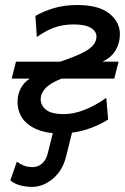

<svg xmlns="http://www.w3.org/2000/svg" viewBox="-20 -518 497 763"><path d="M283.2 -59.6 242.2 105.5Q228.5 160.2 189.9 192.4Q151.4 224.6 107.4 224.6Q82 224.6 59.6 218.5Q37.1 212.4 21 198.7L46.9 124.5Q60.1 134.3 74.7 140.1Q89.4 146 109.9 146Q130.9 146 147.2 131.8Q163.6 117.7 169.9 90.8L196.3 -14.6H125.5L136.7 -59.6ZM26.4 -205.6 43.5 -272.9H219.2Q278.8 -293 309.8 -309.1Q340.8 -325.2 352.1 -340.6Q363.3 -356 363.3 -372.6Q363.3 -394 340.8 -407.5Q318.4 -420.9 272 -420.9Q226.6 -420.9 190.7 -406.5Q154.8 -392.1 126.5 -370.6L120.6 -454.6Q149.4 -471.7 191.4 -484.9Q233.4 -498 286.6 -498Q372.6 -498 414.6 -464.1Q456.5 -430.2 456.5 -382.8Q456.5 -347.2 439.9 -318.8Q423.3 -290.5 387.7 -272.9H451.2L434.1 -205.6H224.1Q178.2 -187 159.9 -166.5Q141.6 -146 141.6 -124Q141.6 -98.6 163.3 -81.5Q185.1 -64.5 234.4 -64.5Q273.4 -64.5 317.9 -82.3Q362.3 -100.1 402.3 -129.4L409.7 -43Q375.5 -20.5 326.4 -4.2Q277.3 12.2 217.8 12.2Q141.6 12.2 95.7 -21Q49.8 -54.2 49.8 -114.3Q49.8 -141.6 62 -165.8Q74.2 -189.9 98.1 -205.6Z"/></svg>

Font: Andika
Style: Italic
Weight: 400
Italic angle: -14°
Designer: Victor Gaultney, Annie Olsen, Julie Remington, Don Collingsworth, Eric Hays, Becca Hirsbrunner
Foundry: SIL International
Version: Version 6.101